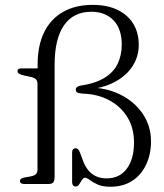

<svg xmlns="http://www.w3.org/2000/svg" viewBox="-20 -736 656 768"><path d="M584 -171Q584 -232.5 550.5 -281.5Q517 -330.5 459 -358.8Q401 -387 327 -386L325.5 -378Q390 -382.5 437.2 -407.2Q484.5 -432 509.8 -470.8Q535 -509.5 535 -556.5Q535 -604.5 513.5 -640.2Q492 -676 450.8 -696.2Q409.5 -716.5 350.5 -716.5Q281.5 -716.5 232 -688.2Q182.5 -660 156.5 -606.8Q130.5 -553.5 130.5 -478V-440.5L145.5 -462.5H66Q58.5 -462.5 54.2 -459.8Q50 -457 50 -451.5Q50 -446 55.2 -442Q60.5 -438 74.5 -434.5L106.5 -427.5Q119 -424 124.5 -418Q130 -412 130 -400V-56.5Q130 -45.5 123.5 -39.5Q117 -33.5 105.5 -31L76 -25.5Q59.5 -22 59.5 -11.5Q59.5 -6.5 64 -3.2Q68.5 0 76.5 0H173.5Q189 0 193.8 -7.2Q198.5 -14.5 198.5 -31V-477.5Q198.5 -580.5 236 -634.8Q273.5 -689 346 -689Q400.5 -689 433.8 -655Q467 -621 467 -557.5Q467 -515.5 450.8 -481.2Q434.5 -447 397.8 -424.5Q361 -402 299.5 -393Q290.5 -390.5 286.8 -386.8Q283 -383 283 -377.5Q283 -370.5 288.2 -366.8Q293.5 -363 310 -361.5Q369.5 -360 416 -335.5Q462.5 -311 489.2 -267.8Q516 -224.5 516 -165.5Q516 -100 487.2 -61.2Q458.5 -22.5 406.5 -22.5Q369.5 -22.5 345 -43Q320.5 -63.5 307 -107L298.5 -129Q295.5 -136 291.5 -139.5Q287.5 -143 282 -143Q276.5 -143 272.5 -139Q268.5 -135 268.5 -127.5V-6.5Q268.5 1 272.5 5.5Q276.5 10 283 10Q289.5 10 294 4.8Q298.5 -0.5 302.5 -7.8Q306.5 -15 310.8 -20.2Q315 -25.5 320.5 -25Q327.5 -25 339 -16Q350.5 -7 370.5 2Q390.5 11 421.5 11Q472 11 508.2 -12.2Q544.5 -35.5 564.2 -76.8Q584 -118 584 -171Z"/></svg>

Font: Fraunces Light
Style: Regular
Weight: 300
Version: Version 1.000;[b76b70a41]